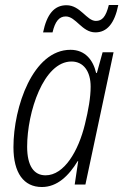

<svg xmlns="http://www.w3.org/2000/svg" viewBox="-20 -741 495 771"><path d="M153 -611H191C201 -654 217 -675 244 -675C285 -675 309 -611 363 -611C409 -611 440 -646 455 -721H417C405 -673 390 -657 365 -657C328 -657 303 -720 247 -720C197 -720 168 -683 153 -611ZM148 10C210 10 256 -35 292 -94H294L280 0H323L436 -531H392L369 -448H366C354 -500 322 -541 263 -541C112 -541 34 -311 34 -150C34 -47 75 10 148 10ZM163 -37C116 -37 89 -75 89 -152C89 -291 155 -494 267 -494C315 -494 344 -455 344 -393C344 -350 335 -299 321 -242C295 -135 238 -37 163 -37Z"/></svg>

Font: Noto Sans Condensed Light
Style: Italic
Weight: 300
Width: 3
Italic angle: -12°
Designer: Monotype Design Team
Foundry: Monotype Imaging Inc.
Version: Version 2.013